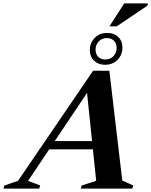

<svg xmlns="http://www.w3.org/2000/svg" viewBox="-95 -1102 884 1122"><path d="M168.5 -229.5 184 -277.5H512.5L496.5 -229.5ZM619.5 -47 683.5 -18 678 0H376.5L382.5 -18L467 -45.5L410.5 -589.5L435 -591L69 -45L140 -18L134 0H-75L-69 -18L10.5 -45.5L449 -688.5H544ZM532 -909.5Q571 -909.5 595.8 -886Q620.5 -862.5 620.5 -824Q620.5 -782.5 592.5 -753Q564.5 -723.5 518.5 -723.5Q479.5 -723.5 454.8 -747.2Q430 -771 430 -809Q430 -851 458 -880.2Q486 -909.5 532 -909.5ZM520.5 -754.5Q550.5 -754.5 568.5 -774.2Q586.5 -794 586.5 -821.5Q586.5 -848.5 571 -864Q555.5 -879.5 530 -879.5Q500 -879.5 481.8 -859.5Q463.5 -839.5 463.5 -811.5Q463.5 -785 479 -769.8Q494.5 -754.5 520.5 -754.5ZM544.5 -948 631 -1082H769.5L766.5 -1069L587 -948Z"/></svg>

Font: Newsreader 36pt
Style: Bold Italic
Weight: 700
Italic angle: -17°
Designer: Hugues Gentile
Foundry: Production Type
Version: Version 1.003